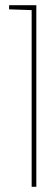

<svg xmlns="http://www.w3.org/2000/svg" viewBox="-20 -720 191 740"><path d="M15 -684 102 -681V0H120V-700H15Z"/></svg>

Font: Advent Pro Thin
Style: Regular
Weight: 250
Version: Version 3.000